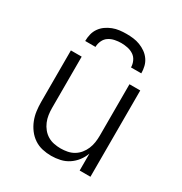

<svg xmlns="http://www.w3.org/2000/svg" viewBox="-174 -867 948 1002"><g transform="rotate(30 300.0 -366.0)"><path d="M276 8Q249 8 222.5 2Q196 -4 173.5 -19Q151 -34 134.5 -56Q118 -78 108 -103.5Q98 -129 94.5 -156Q91 -183 91 -210V-520H156V-210Q156 -190 159 -169.5Q162 -149 170 -130Q178 -111 191 -95Q204 -79 221.5 -68.5Q239 -58 259.5 -54Q280 -50 300 -50Q320 -50 340.5 -54Q361 -58 378.5 -68.5Q396 -79 409 -95Q422 -111 430 -130Q438 -149 441 -169.5Q444 -190 444 -210V-520H509V0H444V-102Q435 -77 418.5 -55.5Q402 -34 379.5 -19Q357 -4 330 2Q303 8 276 8ZM131 -600Q131 -621 136 -641.5Q141 -662 153 -679Q165 -696 182 -708Q199 -720 218.5 -727.5Q238 -735 258.5 -737.5Q279 -740 300 -740Q321 -740 341.5 -737.5Q362 -735 381.5 -727.5Q401 -720 418 -708Q435 -696 447 -679Q459 -662 464 -641.5Q469 -621 469 -600H407Q407 -619 398.5 -637.5Q390 -656 374 -666.5Q358 -677 338.5 -681Q319 -685 300 -685Q281 -685 261.5 -681Q242 -677 226 -666.5Q210 -656 201.5 -637.5Q193 -619 193 -600Z"/></g></svg>

Font: Iosevka Light Extended
Style: Regular
Weight: 300
Width: 7
Monospace: yes
Designer: Belleve Invis
Foundry: Belleve Invis
Version: Version 32.5.0; ttfautohint (v1.8.4)